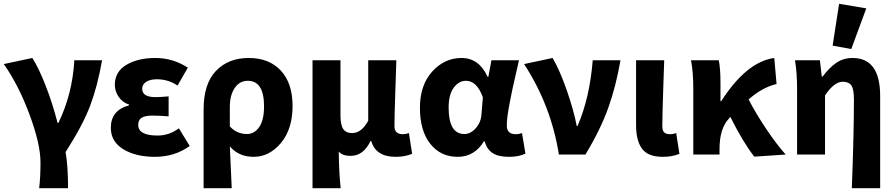

<svg xmlns="http://www.w3.org/2000/svg" viewBox="-21 -813 4710 1010"><path d="M185 177Q192 120 192 41Q192 -55 134.5 -210Q77 -365 -1 -476L149 -508Q182 -457 218.5 -364Q255 -271 282 -166H286Q360 -318 370 -496H516Q492 -360 453.5 -257.5Q415 -155 324 -13Q337 60 337 177Z M794 12Q693 12 627.5 -28Q562 -68 562 -141Q562 -233 658 -259V-263Q623 -274 603 -304Q583 -334 583 -366Q583 -436 644 -472Q705 -508 796 -508Q889 -508 967 -457L913 -363Q864 -396 804 -396Q769 -396 748 -382.5Q727 -369 727 -346Q727 -302 797 -302Q820 -302 866 -306V-201Q810 -205 781 -205Q742 -205 724 -193.5Q706 -182 706 -156Q706 -100 808 -100Q869 -100 920 -138L977 -45Q898 12 794 12Z M1050 177V-237Q1050 -372 1115 -440Q1180 -508 1287 -508Q1395 -508 1456.5 -441.5Q1518 -375 1518 -256Q1518 -134 1457 -61Q1396 12 1313 12Q1235 12 1188 -43Q1192 40 1198 177ZM1278 -108Q1317 -108 1342.5 -144.5Q1368 -181 1368 -254Q1368 -388 1282 -388Q1240 -388 1214 -350.5Q1188 -313 1188 -251V-148Q1225 -108 1278 -108Z M1623 177V-496H1770V-207Q1770 -156 1784.5 -134.5Q1799 -113 1831 -113Q1881 -113 1916 -178V-496H2064Q2063 -466 2058.5 -331.5Q2054 -197 2054 -149Q2054 -107 2098 -107Q2114 -107 2130 -113L2147 -4Q2110 12 2060 12Q1956 12 1932 -71H1928Q1891 7 1823 7Q1780 7 1761 -16Q1762 93 1771 177Z M2387 12Q2296 12 2242 -57Q2188 -126 2188 -246Q2188 -365 2252.5 -436.5Q2317 -508 2407 -508Q2499 -508 2544 -409H2548L2564 -496H2709Q2708 -491 2693.5 -427.5Q2679 -364 2674.5 -343.5Q2670 -323 2661 -276.5Q2652 -230 2648.5 -202Q2645 -174 2645 -152Q2645 -107 2693 -107Q2708 -107 2725 -113L2743 -5Q2709 12 2656 12Q2602 12 2571.5 -7Q2541 -26 2528 -70H2525Q2475 12 2387 12ZM2422 -108Q2455 -108 2482.5 -139.5Q2510 -171 2512 -215L2519 -301Q2488 -388 2430 -388Q2393 -388 2366 -352Q2339 -316 2339 -247Q2339 -108 2422 -108Z M2919 0Q2878 -258 2736 -476L2886 -508Q2924 -443 2960.5 -338Q2997 -233 3013 -150H3017Q3081 -297 3097 -496H3243Q3219 -358 3178.5 -245Q3138 -132 3059 0Z M3466 12Q3388 12 3356.5 -30.5Q3325 -73 3325 -155V-496H3473Q3472 -466 3467.5 -331.5Q3463 -197 3463 -149Q3463 -126 3473 -116.5Q3483 -107 3504 -107Q3520 -107 3536 -113L3553 -4Q3516 12 3466 12Z M3947 11Q3889 -62 3821 -198Q3819 -195 3814 -190Q3764 -137 3764 -29V0H3626V-344Q3626 -434 3614 -496H3760Q3769 -455 3769 -374V-281H3773Q3906 -488 4052 -508L4064 -371Q3990 -354 3917 -290Q3954 -218 4008.5 -136.5Q4063 -55 4112 0Z M4460 177Q4471 -109 4471 -289Q4471 -343 4458 -363Q4445 -383 4412 -383Q4367 -383 4319 -311V0H4172V-344Q4172 -430 4161 -496H4292L4302 -410H4306Q4342 -458 4379 -483Q4416 -508 4464 -508Q4609 -508 4609 -308V177ZM4359 -573 4393 -793 4536 -769 4457 -555Z"/></svg>

Font: Toshiba Sans
Style: Bold
Weight: 700
Designer: Paul D. Hunt
Foundry: Toshiba Corporation
Version: Version 2.020;PS 2.0;hotconv 1.0.86;makeotf.lib2.5.63406